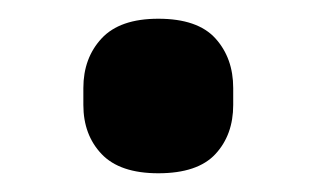

<svg xmlns="http://www.w3.org/2000/svg" viewBox="-20 -174 339 205"><path d="M149 11Q108 11 88.5 -9.5Q69 -30 69 -62V-80Q69 -112 88.5 -133Q108 -154 149 -154Q191 -154 210 -133Q229 -112 229 -80V-62Q229 -30 210 -9.5Q191 11 149 11Z"/></svg>

Font: IBM Plex Sans Arabic SemiBold
Style: Regular
Weight: 600
Designer: Mike Abbink, Paul van der Laan, Pieter van Rosmalen, Wael Morcos, Khajak Apelian
Foundry: Bold Monday
Version: Version 1.1